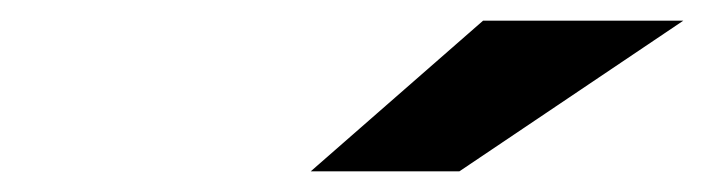

<svg xmlns="http://www.w3.org/2000/svg" viewBox="-20 -767 682 186"><path d="M281 -601 448 -747H642L425 -601Z"/></svg>

Font: Red Hat Mono
Style: Bold Italic
Weight: 700
Italic angle: -12°
Monospace: yes
Designer: Pentagram, MCKL
Foundry: Pentagram, MCKL
Version: Version 1.023; ttfautohint (v1.8.3)